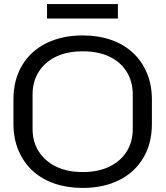

<svg xmlns="http://www.w3.org/2000/svg" viewBox="-20 -913 813 943"><path d="M386 10Q310 10 247.5 -11.5Q185 -33 140 -74.5Q95 -116 70.5 -174.5Q46 -233 46 -305V-424Q46 -521 88.5 -592Q131 -663 208 -701Q285 -739 386 -739Q462 -739 524.5 -717.5Q587 -696 632 -654.5Q677 -613 701.5 -554.5Q726 -496 726 -424V-305Q726 -208 683.5 -137Q641 -66 564.5 -28Q488 10 386 10ZM386 -68Q463 -68 518 -95Q573 -122 602.5 -169.5Q632 -217 632 -279V-450Q632 -512 602.5 -560Q573 -608 518 -634.5Q463 -661 386 -661Q310 -661 255 -634.5Q200 -608 170 -560Q140 -512 140 -450V-279Q140 -217 170 -169.5Q200 -122 255 -95Q310 -68 386 -68ZM211 -822V-893H559V-822Z"/></svg>

Font: Hubot Sans
Style: Regular
Weight: 400
Designer: Deni Anggara
Foundry: GitHub, Inc., Subsidiary of Microsoft Corporation
Version: Version 2.000